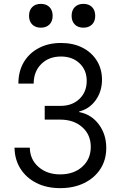

<svg xmlns="http://www.w3.org/2000/svg" viewBox="-20 -962 640 992"><path d="M291 10Q221 10 168.5 -16.5Q116 -43 86 -90Q56 -137 55 -199H134Q135 -138 179 -99.5Q223 -61 291 -61Q361 -61 405 -100.5Q449 -140 449 -203Q449 -266 405 -305Q361 -344 291 -344H211V-415H293Q353 -415 390.5 -451Q428 -487 428 -544Q428 -600 391 -635Q354 -670 295 -670Q232 -670 193 -631Q154 -592 154 -530H75Q75 -593 102.5 -640Q130 -687 180 -713.5Q230 -740 295 -740Q358 -740 405.5 -716Q453 -692 480 -649Q507 -606 507 -550Q507 -490 474.5 -444.5Q442 -399 389 -386V-383Q452 -371 490.5 -319.5Q529 -268 529 -198Q529 -136 499 -89.5Q469 -43 415.5 -16.5Q362 10 291 10ZM411 -819Q383 -819 366.5 -835.5Q350 -852 350 -880Q350 -909 366.5 -925.5Q383 -942 411 -942Q439 -942 455.5 -925.5Q472 -909 472 -880Q472 -852 455.5 -835.5Q439 -819 411 -819ZM191 -819Q163 -819 146.5 -835.5Q130 -852 130 -880Q130 -909 146.5 -925.5Q163 -942 191 -942Q219 -942 235.5 -925.5Q252 -909 252 -880Q252 -852 235.5 -835.5Q219 -819 191 -819Z"/></svg>

Font: JetBrains Mono NL Light
Style: Regular
Weight: 300
Monospace: yes
Designer: Philipp Nurullin, Konstantin Bulenkov
Foundry: JetBrains
Version: Version 2.305; ttfautohint (v1.8.4.7-5d5b)